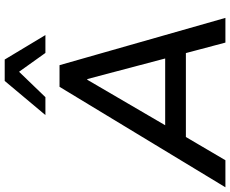

<svg xmlns="http://www.w3.org/2000/svg" viewBox="-123 -877 978 816"><g transform="rotate(-90 366.0 -469.0)"><path d="M-22 0 405 -705H497L698 0H593L541 -196L580 -168H158L207 -194L93 0ZM435 -587 230 -236 208 -256H558L531 -235L438 -587ZM285 -765 430 -938H521L625 -765H549L469 -877L361 -765Z"/></g></svg>

Font: Nunito Sans 10pt SemiBold
Style: Italic
Weight: 600
Italic angle: -9°
Designer: Vernon Adams
Foundry: Vernon Adams
Version: Version 3.101;gftools[0.9.27]